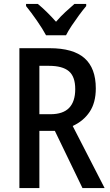

<svg xmlns="http://www.w3.org/2000/svg" viewBox="-20 -960 564 980"><path d="M233 -714Q354 -714 411.5 -663Q469 -612 469 -509Q469 -436 437.5 -389Q406 -342 351 -317L514 0H401L260 -292H181V0H79V-714ZM230 -624H181V-377H237Q302 -377 333 -409.5Q364 -442 364 -505Q364 -569 331.5 -596.5Q299 -624 230 -624ZM215 -780Q198 -812 168.5 -854.5Q139 -897 113 -929V-940H173Q217 -904 266 -849Q291 -878 313 -898Q335 -918 360 -940H420V-929Q403 -909 383.5 -882.5Q364 -856 346 -829Q328 -802 317 -780Z"/></svg>

Font: Noto Sans Telugu Condensed Medium
Style: Regular
Weight: 500
Width: 3
Designer: Jelle Bosma - Monotype Design Team
Foundry: Monotype Imaging Inc.
Version: Version 2.005; ttfautohint (v1.8.4.7-5d5b)